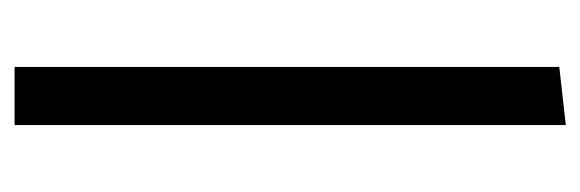

<svg xmlns="http://www.w3.org/2000/svg" viewBox="-287 -511 798 264"><g transform="rotate(90 112.0 -379.0)"><path d="M72 -749 152 -758V0H72Z"/></g></svg>

Font: Actor
Style: Regular
Weight: 400
Designer: Thomas Junold
Foundry: Thomas Junold
Version: Version 1.001